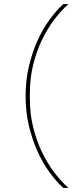

<svg xmlns="http://www.w3.org/2000/svg" viewBox="-20 -780 372 938"><path d="M105 -311Q105 -387 121 -455Q137 -523 162.5 -580Q188 -637 221 -682.5Q254 -728 289 -760H314Q277 -727 243 -681.5Q209 -636 183 -580.5Q157 -525 141.5 -461Q126 -397 126 -328V-294Q126 -225 141.5 -161Q157 -97 183 -41.5Q209 14 243 59.5Q277 105 314 138H289Q254 106 221 60.5Q188 15 162.5 -42Q137 -99 121 -166.5Q105 -234 105 -311Z"/></svg>

Font: IBM Plex Sans Devanagari Thin
Style: Regular
Weight: 100
Designer: Mike Abbink, Paul van der Laan, Pieter van Rosmalen, Erin McLaughlin
Foundry: Bold Monday
Version: Version 1.1